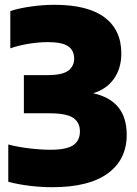

<svg xmlns="http://www.w3.org/2000/svg" viewBox="-20 -770 570 800"><path d="M198.5 10Q149.5 10 103.2 4.2Q57 -1.5 14.5 -12.5V-168Q54 -157.5 102.2 -151.8Q150.5 -146 191 -146Q257 -146 285 -165Q313 -184 313 -222.5Q313 -260 284.8 -279Q256.5 -298 186 -298H79.5V-457H177Q239.5 -457 264.2 -475.5Q289 -494 289 -526Q289 -560 263.8 -577.2Q238.5 -594.5 180 -594.5Q141 -594.5 98.8 -587.5Q56.5 -580.5 23 -568.5V-724Q57.5 -735.5 108.8 -742.8Q160 -750 206.5 -750Q346 -750 415.8 -697.5Q485.5 -645 485.5 -547.5Q485.5 -485 454.5 -441.5Q423.5 -398 368 -381.5Q508 -351 508 -208.5Q508 -105 429.2 -47.5Q350.5 10 198.5 10Z"/></svg>

Font: Encode Sans SemiCondensed SemiCondensed Black
Style: Regular
Weight: 900
Width: 4
Designer: Multiple Designers
Foundry: Impallari Type
Version: Version 3.000; ttfautohint (v1.8.3) -l 8 -r 50 -G 200 -x 14 